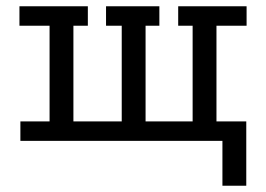

<svg xmlns="http://www.w3.org/2000/svg" viewBox="-20 -449 848 612"><path d="M689 143V0H45V-62H138V-367H42V-429H260V-367H214V-62H368V-367H318V-429H488V-367H444V-62H594V-367H548V-429H766V-367H670V-62H765V143Z"/></svg>

Font: Podkova VF Beta
Style: Regular
Weight: 400
Designer: Ilya Yudin
Foundry: Cyreal (www.cyreal.org)
Version: Version 2.100